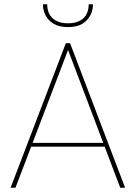

<svg xmlns="http://www.w3.org/2000/svg" viewBox="-20 -887 641 907"><path d="M291 -683H311L571 0H548L295 -668H308L53 0H30ZM117 -194 123 -212H477L484 -194ZM419 -863Q419 -839 407 -815Q395 -791 369.5 -775Q344 -759 301 -759Q259 -759 233 -775Q207 -791 195 -815Q183 -839 183 -863V-867H203Q203 -824 229 -800.5Q255 -777 301 -777Q348 -777 373.5 -800.5Q399 -824 399 -867H419Z"/></svg>

Font: Poppins Variable
Style: Regular
Weight: 100
Designer: Jonny Pinhorn
Foundry: Indian Type Foundry
Version: Version 6.000